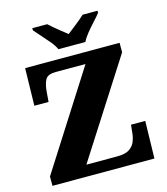

<svg xmlns="http://www.w3.org/2000/svg" viewBox="-133 -1033 986 1135"><g transform="rotate(-15 360.5 -465.5)"><path d="M46 0V-57L421 -645H239Q190 -645 175.5 -619.5Q161 -594 157 -547L152 -485H65L70 -714H648V-656L272 -69H462Q511 -69 536 -86Q561 -103 571 -129Q581 -155 583 -182L588 -229H675L670 0ZM289 -771Q279 -794 257 -820.5Q235 -847 211.5 -873Q188 -899 172 -918V-931H263Q274 -921 293.5 -904Q313 -887 334.5 -870.5Q356 -854 371 -842Q386 -854 407.5 -870.5Q429 -887 449.5 -904Q470 -921 480 -931H571V-918Q556 -899 532 -873Q508 -847 486.5 -820.5Q465 -794 454 -771Z"/></g></svg>

Font: Noto Serif Black
Style: Regular
Weight: 900
Designer: Monotype Design Team
Foundry: Monotype Imaging Inc.
Version: Version 2.014; ttfautohint (v1.8.4.7-5d5b)